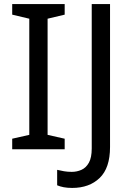

<svg xmlns="http://www.w3.org/2000/svg" viewBox="-20 -734 652 944"><path d="M298 0H40V-52L124 -71V-642L40 -662V-714H298V-662L214 -642V-71L298 -52ZM335 190Q311 190 293 186.5Q275 183 261 177V101Q277 105 295 108Q313 111 333 111Q358 111 380.5 101Q403 91 417 66Q431 41 431 -4V-714H521V-11Q521 92 470 141Q419 190 335 190Z"/></svg>

Font: Noto Sans Khudawadi
Style: Regular
Weight: 400
Designer: Monotype Design Team
Foundry: Monotype Imaging Inc.
Version: Version 2.003; ttfautohint (v1.8.4.7-5d5b)